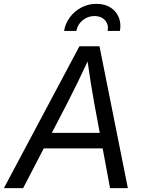

<svg xmlns="http://www.w3.org/2000/svg" viewBox="-47 -965 736 985"><path d="M-26.9 0 360.4 -727.5H463.4L608.9 0H517.6L436.5 -435.5Q429.2 -475.1 419.7 -533.9Q410.2 -592.8 397 -684.6H418.9Q377 -594.7 348.4 -536.1Q319.8 -477.5 297.9 -435.5L71.8 0ZM142.6 -203.6 155.8 -283.2H520L506.8 -203.6ZM448.2 -945.3Q490.2 -945.3 519.5 -926.8Q548.8 -908.2 562 -876.7Q575.2 -845.2 568.4 -806.2H505.4Q511.2 -839.8 491.5 -861.3Q471.7 -882.8 438 -882.8Q404.3 -882.8 377.4 -861.3Q350.6 -839.8 344.7 -806.2H281.7Q288.1 -845.2 311.8 -876.7Q335.4 -908.2 370.8 -926.8Q406.2 -945.3 448.2 -945.3Z"/></svg>

Font: Inter 24pt
Style: Italic
Weight: 400
Italic angle: -9.3988°
Designer: Rasmus Andersson
Foundry: rsms
Version: Version 4.001;git-66647c0bb